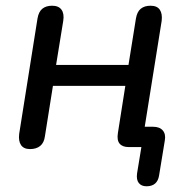

<svg xmlns="http://www.w3.org/2000/svg" viewBox="-20 -514 658 671"><path d="M492 137Q474 137 465 125.5Q456 114 459 92L479 -30L487 0H430Q408 0 398 -12Q388 -24 392 -49L418 -214H165L137 -38Q134 -15 120.5 -4Q107 7 85 7Q63 7 53.5 -7Q44 -21 47 -46L111 -449Q115 -473 128 -483.5Q141 -494 162 -494Q185 -494 195 -480Q205 -466 201 -441L176 -287H429L455 -449Q459 -473 472 -483.5Q485 -494 506 -494Q529 -494 538.5 -480Q548 -466 545 -441L481 -41L473 -71H515Q538 -71 549 -58Q560 -45 556 -23L536 99Q533 118 522 127.5Q511 137 492 137Z"/></svg>

Font: Nunito Medium
Style: Italic
Weight: 500
Designer: Vernon Adams
Foundry: Vernon Adams
Version: Version 3.601